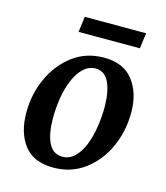

<svg xmlns="http://www.w3.org/2000/svg" viewBox="-91 -630 618 714"><g transform="rotate(15 218.0 -273.0)"><path d="M179 13Q103 13 66.5 -34.5Q30 -82 30 -159Q30 -231 58.5 -293Q87 -355 138 -393Q189 -431 257 -431Q333 -431 370 -382.5Q407 -334 407 -260Q407 -188 379 -126Q351 -64 299.5 -25.5Q248 13 179 13ZM199 -35Q227 -34 247.5 -53.5Q268 -73 281 -105.5Q294 -138 300 -177Q306 -216 306 -254Q306 -312 289.5 -347.5Q273 -383 238 -384Q211 -384 190.5 -364.5Q170 -345 156.5 -312.5Q143 -280 137 -241.5Q131 -203 131 -165Q131 -106 147.5 -71Q164 -36 199 -35ZM148 -559H384L376 -499H140Z"/></g></svg>

Font: Rasa Medium
Style: Italic
Weight: 500
Italic angle: -7.10001°
Designer: Anna Giedrys (Yrsa+Rasa design), David Brezina (Yrsa art-direction, Rasa art-direction, design)
Foundry: Rosetta Type Foundry
Version: Version 2.004